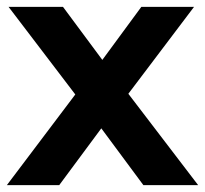

<svg xmlns="http://www.w3.org/2000/svg" viewBox="-22 -541 599 561"><path d="M-2 0 198 -265 3 -521H162L277 -366L391 -521H545L353 -267L557 0H397L274 -166L151 0Z"/></svg>

Font: Red Hat Display ExtraBold
Style: Regular
Weight: 800
Designer: Pentagram, MCKL
Foundry: Pentagram, MCKL
Version: Version 1.023